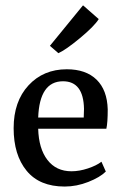

<svg xmlns="http://www.w3.org/2000/svg" viewBox="-20 -676 444 704"><path d="M217 8Q125 8 77.5 -50Q30 -108 30 -206Q30 -304 84.5 -363Q139 -422 225 -422Q295 -422 334 -384Q373 -346 375 -275Q375 -226 370 -204H120Q122 -131 154 -89.5Q186 -48 242 -48Q271 -48 302.5 -58.5Q334 -69 352 -83L368 -47Q347 -26 304 -9Q261 8 217 8ZM211 -378Q125 -378 120 -245H287Q287 -250 287.5 -261Q288 -272 288 -277Q286 -378 211 -378ZM194 -481 163 -508 284 -656H285L342 -606Q326 -580 273.5 -536.5Q221 -493 194 -481Z"/></svg>

Font: Aikya Medium
Style: Regular
Weight: 500
Designer: Neelakash Kshetrimayum (Latin subset based on Merriweather by Eben Sorkin)
Foundry: Brand New Type
Version: Version 1.00 b005